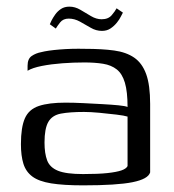

<svg xmlns="http://www.w3.org/2000/svg" viewBox="-20 -551 523 578"><path d="M230 7Q171 7 134 1Q97 -5 77.5 -19.5Q58 -34 50.5 -58Q43 -82 43 -117Q43 -168 55 -195Q67 -222 97 -232Q127 -242 177 -242Q202 -242 231.5 -240.5Q261 -239 288.5 -237.5Q316 -236 336.5 -234Q357 -232 364 -229Q364 -275 356 -302Q348 -329 331.5 -342Q315 -355 290.5 -359Q266 -363 234 -363Q201 -363 167.5 -360.5Q134 -358 106 -352.5Q78 -347 63 -338V-353Q63 -374 75.5 -382.5Q88 -391 104 -394Q123 -399 159.5 -402Q196 -405 236 -404Q287 -404 323.5 -399Q360 -394 384 -377.5Q408 -361 420 -328Q432 -295 432 -238V-32Q426 -12 379 -2.5Q332 7 230 7ZM230 -27Q276 -27 303.5 -30Q331 -33 345.5 -38Q360 -43 364 -51V-200Q355 -203 330.5 -206Q306 -209 279 -211.5Q252 -214 233 -214Q190 -214 163.5 -209Q137 -204 125.5 -184Q114 -164 114 -122Q114 -89 122 -68Q130 -47 154.5 -37Q179 -27 230 -27ZM287 -458Q269 -458 253 -467.5Q237 -477 220.5 -486Q204 -495 187 -495Q170 -495 161 -483.5Q152 -472 148 -465L130 -478Q131 -481 135 -489Q139 -497 146 -507Q153 -517 163.5 -524Q174 -531 189 -531Q206 -531 222 -521.5Q238 -512 254 -502.5Q270 -493 286 -493Q306 -493 316.5 -505.5Q327 -518 331 -526L350 -513Q348 -510 344 -501.5Q340 -493 332 -483Q324 -473 313 -465.5Q302 -458 287 -458Z"/></svg>

Font: Genos Thin
Style: Regular
Weight: 400
Version: Version 1.010